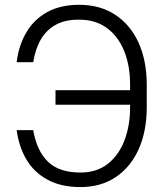

<svg xmlns="http://www.w3.org/2000/svg" viewBox="-20 -757 669 787"><path d="M525.4 -387.2V-327.6H207.5V-387.2ZM48.3 -223.6H116.2Q130.4 -139.6 176 -94.7Q221.7 -49.8 309.6 -49.8Q377.4 -49.8 422.9 -86.2Q468.3 -122.6 491 -183.8Q513.7 -245.1 513.2 -318.8V-407.2Q513.7 -486.3 489.3 -547.1Q464.8 -607.9 418 -642.3Q371.1 -676.8 303.7 -676.3Q248.5 -676.8 210 -656.2Q171.4 -635.7 148.2 -596.7Q125 -557.6 116.2 -502H48.3Q56.6 -570.8 87.9 -624Q119.1 -677.2 173.3 -707.3Q227.5 -737.3 304.2 -737.3Q391.1 -737.3 453.4 -695.8Q515.6 -654.3 548.6 -580.6Q581.5 -506.8 581.5 -409.7V-317.4Q581.5 -219.7 548.8 -146.2Q516.1 -72.8 455.1 -31.5Q394 9.8 310.1 9.8Q230 9.8 174.6 -20.5Q119.1 -50.8 88.1 -103.5Q57.1 -156.2 48.3 -223.6Z"/></svg>

Font: Inter Tight Light
Style: Regular
Weight: 300
Designer: Rasmus Andersson
Foundry: rsms
Version: Version 3.004